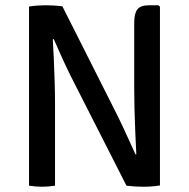

<svg xmlns="http://www.w3.org/2000/svg" viewBox="-20 -707 720 731"><path d="M90.5 -682Q103.5 -684.5 122.5 -685.8Q141.5 -687 153.5 -687Q166.5 -687 184.2 -686Q202 -685 217.5 -683L189.5 -559.5L181 -557.5Q183 -523 185 -480.2Q187 -437.5 188.2 -393.8Q189.5 -350 189.5 -313V0Q176 2 163.5 3Q151 4 140.5 4Q130 4 116.8 3Q103.5 2 90.5 0ZM248 -420Q230 -456.5 214.2 -491.8Q198.5 -527 184.5 -558.5L134.5 -618.5L217.5 -683L429 -263.5Q448 -224.5 464.8 -187.2Q481.5 -150 496 -119L548.5 -64L461.5 0ZM589 -681.5V-1Q581 0.5 569.5 1.8Q558 3 546.5 3.5Q535 4 525 4Q510.5 4 494 3Q477.5 2 461.5 0L490.5 -118.5L499 -119.5Q497 -160 495 -205Q493 -250 492 -293.5Q491 -337 491 -371.5V-621Q491 -656 503.2 -671.5Q515.5 -687 548 -687H583Z"/></svg>

Font: Signika Light
Style: Regular
Weight: 400
Version: Version 2.003;gftools[0.9.32]